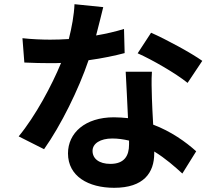

<svg xmlns="http://www.w3.org/2000/svg" viewBox="-20 -836 1040 915"><path d="M944 -546C894 -582 771 -649 700 -680L636 -582C704 -552 817 -487 874 -441ZM571 -698C532 -686 486 -675 438 -667C452 -720 464 -770 472 -802L335 -816C333 -765 322 -705 308 -650C278 -648 248 -647 219 -647C183 -647 130 -649 87 -654L96 -538C139 -536 179 -535 220 -535C237 -535 254 -535 271 -536C227 -429 149 -283 69 -186L190 -125C270 -238 355 -410 402 -549C468 -558 529 -571 574 -583ZM595 -147C595 -94 573 -55 506 -55C452 -55 421 -80 421 -117C421 -152 458 -176 515 -176C543 -176 569 -172 595 -166ZM579 -494C582 -434 587 -347 590 -273C569 -275 546 -277 523 -277C385 -277 304 -202 304 -105C304 4 401 59 524 59C665 59 715 -13 715 -105V-114C769 -81 814 -41 849 -9L915 -115C865 -160 795 -210 710 -242C707 -291 705 -339 704 -367C703 -411 701 -452 704 -494Z"/></svg>

Font: Source Han Sans Old Style Bold
Style: Regular
Weight: 700
Designer: Ryoko NISHIZUKA (kana & ideographs); Paul D. Hunt (Latin, Greek & Cyrillic); Wenlong ZHANG (bopomofo); Sandoll Communica
Foundry: Adobe Systems Incorporated
Version: Version 1.004;PS 1.004;hotconv 1.0.81;makeotf.lib2.5.63406